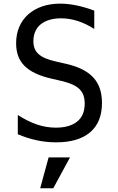

<svg xmlns="http://www.w3.org/2000/svg" viewBox="-20 -762 642 1047"><path d="M286.1 14.2Q232.4 14.2 181.2 3.2Q129.9 -7.8 77.1 -29.8V-134.8Q133.3 -99.1 183.1 -82.5Q232.9 -65.9 284.7 -65.9Q359.4 -65.9 400.6 -98.9Q441.9 -131.8 441.9 -197.8Q441.9 -222.2 435.3 -241.5Q428.7 -260.7 413.8 -275.6Q398.9 -290.5 374.3 -301.5Q349.6 -312.5 314 -320.8L261.2 -333Q210 -344.7 173.3 -362.1Q136.7 -379.4 113.3 -403.1Q89.8 -426.8 78.9 -457.3Q67.9 -487.8 67.9 -525.9Q67.9 -575.2 85 -615.2Q102.1 -655.3 133.5 -683.3Q165 -711.4 209.5 -726.8Q253.9 -742.2 308.1 -742.2Q391.6 -742.2 494.1 -704.1V-604Q403.8 -662.1 312.5 -662.1Q277.8 -662.1 250 -653.8Q222.2 -645.5 202.6 -629.9Q183.1 -614.3 172.6 -590.8Q162.1 -567.4 162.1 -537.6Q162.1 -515.6 168.5 -498.5Q174.8 -481.4 189.5 -467.8Q204.1 -454.1 228.3 -443.8Q252.4 -433.6 288.1 -425.8L339.8 -414.1Q391.6 -402.3 428.7 -383.5Q465.8 -364.7 489.7 -338.4Q513.7 -312 524.9 -277.6Q536.1 -243.2 536.1 -200.7Q536.1 -95.7 471.7 -40.8Q407.2 14.2 286.1 14.2ZM245.1 96.2H361.8L270.5 264.6H199.2Z"/></svg>

Font: Hack
Style: Regular
Weight: 400
Monospace: yes
Designer: Christopher Simpkins
Foundry: Christopher Simpkins
Version: Version 2.019; ttfautohint (v1.4.1) -l 4 -r 80 -G 350 -x 0 -